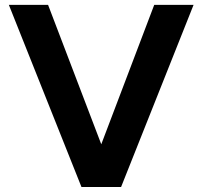

<svg xmlns="http://www.w3.org/2000/svg" viewBox="-20 -752 814 772"><path d="M466.8 0H307.6L15.6 -732.4H173.3L387.2 -171.9L600.1 -732.4H758.3Z"/></svg>

Font: Kumbh Sans
Style: Bold
Weight: 700
Version: Version 1.005